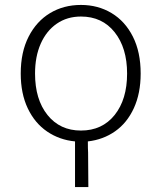

<svg xmlns="http://www.w3.org/2000/svg" viewBox="-20 -561 655 778"><path d="M284 12Q221 6 171 -28Q121 -62 92.5 -122Q64 -182 64 -263Q64 -350 96 -412.5Q128 -475 183 -508Q238 -541 308 -541Q377 -541 432 -508Q487 -475 518.5 -412.5Q550 -350 550 -263Q550 -183 522.5 -123Q495 -63 446.5 -29Q398 5 336 12Q336 44 337 57L338 197H284ZM495 -263Q495 -367 444.5 -430.5Q394 -494 308 -494Q252 -494 210 -465Q168 -436 145 -384Q122 -332 122 -263Q122 -158 172.5 -95Q223 -32 308 -32Q394 -32 444.5 -95Q495 -158 495 -263Z"/></svg>

Font: Nebula Sans Light
Style: Regular
Weight: 300
Designer: Paul D. Hunt for Adobe (as Source Sans)
Foundry: Nebula Entertainment & Broadcasting LLC
Version: Version 1.010